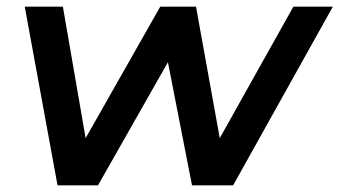

<svg xmlns="http://www.w3.org/2000/svg" viewBox="-20 -554 1015 574"><path d="M152 0 54 -534H168L236 -141L459 -534H566L637 -141L857 -534H975L677 0H554L482 -368L273 0Z"/></svg>

Font: Montserrat Thin SemiBold
Style: Italic
Weight: 600
Italic angle: -11.3°
Version: Version 9.000